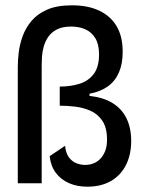

<svg xmlns="http://www.w3.org/2000/svg" viewBox="-20 -690 541 723"><path d="M309 13Q270 13 239.5 -0.5Q209 -14 190 -39.5Q171 -65 167 -102L225 -141Q228 -113 239.5 -97.5Q251 -82 267.5 -75.5Q284 -69 300 -69Q319 -69 334 -75.5Q349 -82 360 -94.5Q371 -107 377 -124Q383 -141 383 -164Q383 -209 365.5 -235Q348 -261 320.5 -273Q293 -285 262.5 -288.5Q232 -292 205 -292V-364Q246 -364 279.5 -374.5Q313 -385 333 -411.5Q353 -438 353 -485Q353 -523 339 -546Q325 -569 301.5 -579.5Q278 -590 248 -590Q215 -590 194 -579Q173 -568 161.5 -551Q150 -534 144.5 -514Q139 -494 138 -475.5Q137 -457 137 -444V0H47V-439Q47 -462 50.5 -492Q54 -522 65 -553Q76 -584 98 -610.5Q120 -637 157 -653.5Q194 -670 251 -670Q311 -670 353.5 -650Q396 -630 419 -591.5Q442 -553 442 -495Q442 -450 428 -417.5Q414 -385 386.5 -365Q359 -345 317 -337V-329Q370 -323 404.5 -301.5Q439 -280 456.5 -244Q474 -208 474 -159Q474 -108 454.5 -69Q435 -30 398 -8.5Q361 13 309 13Z"/></svg>

Font: Bricolage Grotesque 72pt SemiCondensed
Style: Regular
Weight: 400
Width: 4
Designer: Mathieu Triay
Foundry: Atelier Triay
Version: Version 1.001;gftools[0.9.33.dev8+g029e19f]